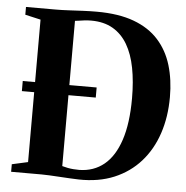

<svg xmlns="http://www.w3.org/2000/svg" viewBox="-53 -802 837 862"><g transform="rotate(5 365.0 -371.0)"><path d="M333 8Q314 7.5 291 6.2Q268 5 244.5 3.5Q221 2 200.2 1Q179.5 0 165 0H28V-34L100 -50V-692L30 -708V-743H162.5Q193 -743 224.5 -744.8Q256 -746.5 287.2 -748Q318.5 -749.5 348.5 -749.5Q447.5 -749.5 516.2 -724Q585 -698.5 627.5 -651.2Q670 -604 689.5 -539.2Q709 -474.5 709 -396Q709 -306.5 684 -231.8Q659 -157 610.8 -102.8Q562.5 -48.5 492.8 -19.2Q423 10 333 8ZM332 -35Q397 -36 443.5 -74Q490 -112 515 -187.5Q540 -263 540 -375.5Q540 -451.5 528.2 -512.5Q516.5 -573.5 491 -617Q465.5 -660.5 425 -684Q384.5 -707.5 327.5 -707.5Q311.5 -707.5 297.2 -705.8Q283 -704 271.8 -702.2Q260.5 -700.5 254.5 -700V-45.5Q266.5 -42 279.5 -39.5Q292.5 -37 305.8 -36Q319 -35 332 -35ZM44.5 -365V-410.5H377.5V-365Z"/></g></svg>

Font: Merriweather 96pt
Style: Bold
Weight: 700
Version: Version 2.100